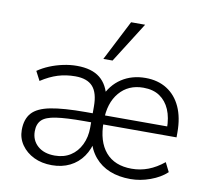

<svg xmlns="http://www.w3.org/2000/svg" viewBox="-83 -843 1024 943"><g transform="rotate(10 429.5 -371.5)"><path d="M234 8Q183 8 144 -11Q105 -30 82 -63Q59 -96 59 -137Q59 -191 86.5 -222Q114 -253 178.5 -265.5Q243 -278 353 -278H398V-233H354Q264 -233 213.5 -225.5Q163 -218 143 -198Q123 -178 123 -142Q123 -97 154.5 -69Q186 -41 240 -41Q285 -41 318 -62Q351 -83 369.5 -121Q388 -159 388 -206V-312Q388 -380 360 -411Q332 -442 273 -442Q227 -442 186.5 -429.5Q146 -417 103 -389L79 -435Q105 -453 136.5 -466Q168 -479 203 -486.5Q238 -494 272 -494Q346 -494 387 -461Q428 -428 440 -364H418Q444 -427 495 -460.5Q546 -494 614 -494Q676 -494 721 -465.5Q766 -437 790 -384.5Q814 -332 814 -258V-233H439V-278H776L760 -266Q760 -322 743 -361.5Q726 -401 693.5 -423Q661 -445 612 -445Q537 -445 492.5 -392.5Q448 -340 448 -252V-245Q448 -148 493 -95.5Q538 -43 623 -43Q666 -43 705.5 -58Q745 -73 783 -104L806 -58Q774 -28 724.5 -10Q675 8 626 8Q568 8 523 -10Q478 -28 447.5 -64Q417 -100 404 -153H423Q414 -104 388.5 -67.5Q363 -31 323.5 -11.5Q284 8 234 8ZM393 -550 496 -751H566L439 -550Z"/></g></svg>

Font: Nunito Sans 12pt ExtraLight Light
Style: Regular
Weight: 300
Version: Version 3.101;gftools[0.9.27]